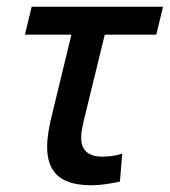

<svg xmlns="http://www.w3.org/2000/svg" viewBox="-20 -541 504 570"><path d="M250 9Q208 9 178.5 -3Q149 -15 134.5 -40.5Q120 -66 120 -105Q120 -126 124 -151Q128 -176 135 -203L192 -438H54L74 -521H464L444 -438H291L229 -184Q226 -171 223.5 -158Q221 -145 221 -133Q221 -103 237.5 -89.5Q254 -76 283 -76Q298 -76 313 -78Q328 -80 343 -85L336 -2Q314 3 292.5 6Q271 9 250 9Z"/></svg>

Font: Ubuntu Sans Medium
Style: Italic
Weight: 500
Italic angle: -13.5°
Designer: Dalton Maag Ltd
Foundry: Dalton Maag Ltd
Version: Version 1.006